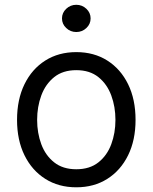

<svg xmlns="http://www.w3.org/2000/svg" viewBox="-20 -770 637 801"><path d="M298.3 -636.4Q273.8 -636.4 256.2 -653.1Q238.6 -669.7 238.6 -693.2Q238.6 -716.6 256.2 -733.3Q273.8 -750 298.3 -750Q322.8 -750 340.4 -733.3Q358 -716.6 358 -693.2Q358 -669.7 340.4 -653.1Q322.8 -636.4 298.3 -636.4ZM298.3 11.4Q224.4 11.4 168.9 -23.8Q113.3 -58.9 82.2 -122.2Q51.1 -185.4 51.1 -269.9Q51.1 -355.1 82.2 -418.7Q113.3 -482.2 168.9 -517.4Q224.4 -552.6 298.3 -552.6Q372.2 -552.6 427.7 -517.4Q483.3 -482.2 514.4 -418.7Q545.5 -355.1 545.5 -269.9Q545.5 -185.4 514.4 -122.2Q483.3 -58.9 427.7 -23.8Q372.2 11.4 298.3 11.4ZM298.3 -63.9Q354.4 -63.9 390.6 -92.7Q426.8 -121.4 444.2 -168.3Q461.6 -215.2 461.6 -269.9Q461.6 -324.6 444.2 -371.8Q426.8 -419 390.6 -448.2Q354.4 -477.3 298.3 -477.3Q242.2 -477.3 206 -448.2Q169.7 -419 152.3 -371.8Q134.9 -324.6 134.9 -269.9Q134.9 -215.2 152.3 -168.3Q169.7 -121.4 206 -92.7Q242.2 -63.9 298.3 -63.9Z"/></svg>

Font: Linik Sans
Style: Regular
Weight: 400
Designer: Rasmus Andersson (font), Marc Monis (original base), Kil Hyung-jin (Pretendard portions), Cristiano Sobral (main changes
Foundry: rsms
Version: Version 3.018;May 31, 2022;FontCreator 14.0.0.2814 64-bit; t